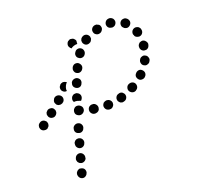

<svg xmlns="http://www.w3.org/2000/svg" viewBox="-132 -722 920 897"><g transform="rotate(-30 328.5 -273.5)"><path d="M100 10Q97 16 92 19Q86 23 80 23Q71 23 64 16Q58 9 58 0Q58 -3 58 -5Q59 -7 60 -10V-11Q62 -15 66 -18Q69 -21 73 -22Q77 -24 82 -24Q86 -23 90 -21Q99 -17 102 -9Q105 0 101 9ZM132 -72Q129 -81 121 -85Q113 -89 104 -86Q95 -83 91 -74L90 -73Q88 -69 88 -65Q88 -60 89 -56Q91 -52 94 -48Q97 -45 101 -43Q109 -39 118 -42Q127 -45 131 -53V-55Q135 -63 132 -72ZM163 -135Q160 -144 151 -148Q147 -150 143 -150Q138 -151 134 -149Q130 -148 127 -145Q123 -142 121 -138V-136Q119 -132 119 -128Q118 -123 120 -119Q121 -115 124 -112Q127 -108 131 -106Q140 -102 148 -105Q157 -108 161 -117L162 -118Q166 -126 163 -135ZM194 -198Q191 -207 182 -211Q174 -215 165 -212Q156 -209 152 -201V-200Q147 -191 150 -182Q153 -174 162 -170Q170 -165 179 -168Q188 -171 192 -180L193 -181Q197 -189 194 -198ZM399 -228Q393 -221 394 -211Q394 -207 397 -203Q399 -199 402 -196Q406 -194 410 -192Q414 -191 419 -192H420Q430 -193 435 -200Q441 -207 440 -217Q440 -221 437 -225Q435 -229 432 -232Q428 -235 424 -236Q420 -237 415 -236H414Q404 -235 399 -228ZM341 -237Q337 -236 333 -234Q330 -231 327 -227Q325 -224 324 -219Q323 -210 328 -202Q334 -195 343 -193H344Q349 -192 353 -193Q357 -194 361 -197Q364 -200 367 -203Q369 -207 370 -212Q371 -221 366 -228Q360 -236 351 -237L350 -238Q346 -238 341 -237ZM464 -239Q460 -231 463 -222Q467 -213 475 -209Q483 -205 492 -208L493 -209Q502 -212 506 -220Q510 -229 507 -238Q504 -246 496 -250Q487 -254 478 -251H477Q468 -248 464 -239ZM268 -253Q260 -249 257 -240Q254 -231 258 -223Q262 -214 271 -211H272Q277 -209 281 -210Q286 -210 290 -212Q294 -214 297 -217Q299 -221 301 -225Q304 -234 300 -242Q296 -251 287 -254H285Q277 -257 268 -253ZM525 -265Q524 -256 529 -248Q534 -240 543 -239Q552 -237 560 -242L561 -243Q569 -248 571 -258Q572 -267 567 -274Q562 -282 553 -284Q543 -285 536 -280L535 -279Q527 -274 525 -265ZM219 -284Q214 -285 210 -284Q205 -283 202 -280Q198 -278 196 -274Q191 -266 192 -257Q194 -248 202 -243L203 -242Q211 -237 220 -239Q229 -241 235 -249Q237 -252 238 -257Q239 -261 238 -266Q237 -270 234 -274Q232 -277 228 -280L227 -281Q223 -283 219 -284ZM55 -268Q58 -272 59 -276Q61 -280 60 -285Q60 -289 58 -293Q53 -301 45 -304Q36 -307 27 -302Q23 -300 20 -297Q17 -293 16 -289Q14 -285 15 -280Q15 -276 17 -272Q22 -263 31 -261Q39 -258 48 -262V-263Q52 -265 55 -268ZM576 -306Q577 -296 585 -291Q592 -285 601 -287Q611 -288 616 -296L617 -297Q623 -304 621 -313Q620 -323 612 -328Q605 -334 596 -332Q586 -331 581 -323L580 -322Q575 -315 576 -306ZM116 -301Q119 -304 120 -309Q121 -313 121 -317Q120 -322 118 -326Q114 -334 105 -336Q96 -339 88 -335L87 -334Q83 -332 80 -329Q78 -325 76 -321Q75 -316 76 -312Q76 -308 78 -304Q83 -295 92 -293Q101 -290 109 -295Q113 -297 116 -301ZM246 -295Q249 -296 251 -299Q254 -301 255 -304L256 -305Q261 -314 258 -323Q255 -331 247 -336Q243 -338 239 -338Q234 -339 230 -338Q226 -336 222 -334Q219 -331 216 -327V-326Q213 -321 213 -316Q213 -311 215 -307Q219 -307 223 -306Q232 -304 239 -299H240Q243 -297 246 -295ZM180 -345Q182 -354 177 -362Q171 -370 162 -372Q153 -374 145 -369Q141 -366 139 -362Q136 -359 135 -354Q134 -350 135 -346Q136 -341 138 -337Q141 -334 144 -331Q148 -329 152 -328Q157 -327 161 -328Q166 -328 169 -331H170Q178 -336 180 -345ZM609 -360Q614 -352 623 -350Q627 -349 632 -349Q636 -350 640 -352Q644 -355 646 -358Q649 -362 650 -366L651 -367Q653 -376 648 -384Q644 -392 635 -395Q630 -396 626 -395Q622 -395 618 -393Q614 -390 611 -387Q608 -383 607 -379V-378Q604 -369 609 -360ZM293 -383Q290 -392 282 -397Q274 -401 265 -399Q256 -397 251 -389V-388Q246 -380 248 -371Q251 -362 259 -357Q267 -352 276 -354Q285 -357 289 -365L290 -366Q295 -374 293 -383ZM226 -398Q229 -401 232 -403Q232 -403 232 -404Q231 -404 231 -405Q228 -408 224 -410Q220 -412 216 -413Q211 -413 207 -412Q203 -411 199 -408V-407Q191 -402 190 -392Q189 -383 195 -376Q198 -372 202 -370Q206 -368 211 -368Q211 -368 211 -368Q211 -368 212 -368Q212 -368 212 -368Q212 -377 216 -384Q220 -392 226 -398ZM331 -440Q329 -449 322 -455Q314 -460 305 -459Q296 -457 290 -449V-448Q284 -441 286 -431Q287 -422 295 -417Q303 -411 312 -413Q321 -415 326 -422L327 -423Q333 -431 331 -440ZM615 -430Q618 -426 621 -424Q625 -421 629 -420Q633 -418 638 -419Q647 -420 653 -428Q658 -435 657 -444V-445Q657 -450 654 -454Q652 -458 649 -460Q645 -463 641 -464Q636 -466 632 -465Q623 -464 617 -457Q611 -449 612 -440L613 -439Q613 -434 615 -430ZM376 -490Q376 -500 370 -506Q363 -513 354 -513Q344 -513 338 -506L337 -505Q330 -499 330 -489Q330 -480 337 -474Q343 -467 353 -467Q362 -467 368 -473L369 -474Q376 -481 376 -490ZM606 -482Q615 -482 622 -488Q629 -494 630 -503Q630 -513 624 -520L623 -521Q617 -528 608 -528Q599 -529 592 -523Q585 -517 584 -507Q583 -498 590 -491V-490Q597 -483 606 -482ZM427 -516Q430 -519 432 -523Q433 -527 433 -532Q433 -536 431 -540Q427 -549 418 -552Q410 -555 401 -551H400Q396 -549 393 -546Q390 -542 388 -538Q387 -534 387 -530Q387 -525 389 -521Q393 -512 401 -509Q410 -506 419 -510H420Q424 -512 427 -516ZM559 -521Q567 -526 570 -535Q572 -544 568 -552Q563 -560 554 -563H553Q544 -565 536 -561Q528 -556 525 -547Q523 -538 527 -530Q532 -522 541 -520L542 -519Q551 -517 559 -521ZM495 -532Q502 -539 501 -548Q501 -553 499 -557Q497 -561 493 -563Q490 -566 486 -568Q482 -569 477 -569H476Q466 -568 460 -561Q454 -554 455 -545Q455 -536 462 -530Q469 -523 479 -524H480Q489 -525 495 -532ZM354 -535Q344 -535 336 -532Q333 -531 331 -529Q325 -534 323 -542Q321 -550 325 -557Q327 -561 330 -564Q333 -567 338 -568Q342 -570 346 -570Q351 -569 355 -567Q361 -565 364 -559Q368 -554 368 -547Q367 -547 367 -546Q365 -541 365 -536Q364 -536 364 -535Q364 -535 363 -534Q359 -535 354 -535Z"/></g></svg>

Font: FRB American Cursive Guidelines Dotted Extrabold
Style: Bold Italic
Weight: 800
Italic angle: -25°
Version: Version 2.0;Modular Font Editor K font №1